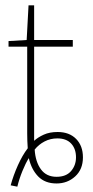

<svg xmlns="http://www.w3.org/2000/svg" viewBox="-20 -678 348 720"><path d="M20 17Q30 -20 47 -58Q64 -96 84 -122Q83 -135 82.5 -149.5Q82 -164 82 -178V-503H12V-524L80 -528L87 -658H108V-528H253V-503H108V-150Q122 -163 144 -173Q166 -183 196 -183Q240 -183 265.5 -157Q291 -131 291 -88Q291 -43 262 -16.5Q233 10 192 10Q149 10 123.5 -16Q98 -42 88 -85Q76 -66 64 -36.5Q52 -7 45 22ZM192 -15Q228 -15 246.5 -36.5Q265 -58 265 -88Q265 -120 247 -139.5Q229 -159 195 -159Q169 -159 147 -147.5Q125 -136 110 -117Q113 -71 133.5 -43Q154 -15 192 -15Z"/></svg>

Font: Noto Sans SemiCondensed Thin
Style: Regular
Weight: 100
Width: 4
Designer: Monotype Design Team
Foundry: Monotype Imaging Inc.
Version: Version 2.013; ttfautohint (v1.8.4.7-5d5b)